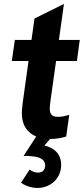

<svg xmlns="http://www.w3.org/2000/svg" viewBox="-20 -696 426 976"><path d="M234.5 10.5C260.5 10.5 288 7 316.5 -2L332 -112C310.5 -106 293.5 -102 275 -102C243.5 -102 233 -116 233 -144C233 -158 235 -171 237 -186L265 -386H371L385.5 -493H279.5L305 -676L155.5 -602L140 -493H55.5L40 -386H125L95 -170.5C92 -143 91 -131 91 -120.5C91 -57 121 -20 164 -2L100 96.5C153.5 97 209.5 100.5 209.5 145.5C209.5 170 194 181.5 172 181.5C158.5 181.5 143.5 175.5 130.5 166L87 232.5C113.5 253.5 151.5 259.5 170 259.5C239 259.5 291 209 291 142C291 88 256.5 55 205.5 44Z"/></svg>

Font: HK Grotesk ExtraBold
Style: Italic
Weight: 800
Italic angle: -16°
Designer: Alfredo Marco Pradil
Foundry: Hanken Design Co.
Version: Version 3.001;FEAKit 1.0